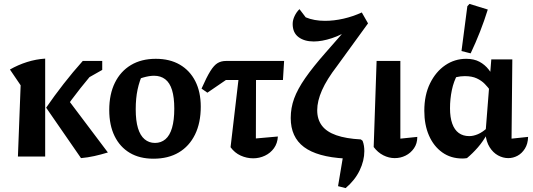

<svg xmlns="http://www.w3.org/2000/svg" viewBox="-20 -804 2739 986"><path d="M396 8 217 -251Q259 -312 306.5 -373Q354 -434 405 -491H491V-468Q440 -410 393.5 -351.5Q347 -293 302 -228L305 -325L534 -21Q498 -10 464 -2.5Q430 5 396 8ZM72 0 86 -366 31 -447Q73 -471 119 -485.5Q165 -500 212 -503V0ZM392 -381 444 -491H505V-445Z M768 11Q697 11 646.5 -19Q596 -49 568.5 -105Q541 -161 541 -239Q541 -320 570 -379Q599 -438 652.5 -470Q706 -502 780 -502Q852 -502 903.5 -472Q955 -442 983 -387Q1011 -332 1011 -256Q1011 -173 981.5 -113Q952 -53 898 -21Q844 11 768 11ZM776 -70Q807 -70 829.5 -89Q852 -108 863.5 -147.5Q875 -187 875 -246Q875 -304 863.5 -341.5Q852 -379 828.5 -397Q805 -415 771 -415Q747 -415 715.5 -406Q684 -397 637 -379L716 -432Q696 -389 686.5 -344Q677 -299 677 -243Q677 -184 688.5 -146Q700 -108 722.5 -89Q745 -70 776 -70Z M1045 -328 1015 -349Q1041 -408 1060 -438.5Q1079 -469 1097.5 -480Q1116 -491 1141 -491H1439L1433 -393H1140ZM1216 -491H1295L1294 -93L1407 -103Q1405 -68 1387 -43Q1369 -18 1340.5 -4.5Q1312 9 1280 9Q1247 9 1216 -5Q1185 -19 1164 -48Z M1716 152 1745 -21 1751 10Q1609 2 1541 -49Q1473 -100 1473 -198Q1473 -250 1490.5 -298Q1508 -346 1547.5 -403Q1587 -460 1654 -536L1768 -666L1789 -660Q1736 -625 1684.5 -608Q1633 -591 1591 -591Q1543 -591 1513 -613.5Q1483 -636 1483 -681Q1483 -701 1493 -722Q1503 -743 1518 -757L1550 -715Q1593 -697 1649 -697Q1695 -697 1743.5 -708Q1792 -719 1838 -740L1870 -684L1711 -465Q1658 -396 1633.5 -340.5Q1609 -285 1609 -238Q1609 -191 1633 -159Q1657 -127 1707 -109.5Q1757 -92 1833 -88L1842 -81Q1847 -68 1849 -55Q1851 -42 1851 -28Q1851 21 1827 71Q1803 121 1755 162Z M1899 -49 1914 -491H2036V-92L2123 -101Q2123 -67 2106 -42.5Q2089 -18 2063 -5Q2037 8 2007 8Q1977 8 1948.5 -6.5Q1920 -21 1899 -49Z M2378 8Q2372 9 2366 9.5Q2360 10 2355 10Q2295 10 2251 -21.5Q2207 -53 2183 -108Q2159 -163 2159 -235Q2159 -316 2188.5 -376Q2218 -436 2266.5 -469Q2315 -502 2374 -502Q2414 -502 2442 -487Q2470 -472 2489.5 -447Q2509 -422 2522 -393L2499 -338Q2486 -356 2469.5 -373Q2453 -390 2428.5 -401.5Q2404 -413 2367 -413Q2345 -413 2324 -408Q2303 -403 2278 -391L2330 -422Q2310 -387 2300.5 -341.5Q2291 -296 2291 -248Q2291 -201 2302.5 -169Q2314 -137 2336 -121Q2358 -105 2390 -105Q2411 -105 2434.5 -115Q2458 -125 2483 -148V-118Q2461 -78 2434 -47Q2407 -16 2378 8ZM2590 8Q2563 8 2537.5 -6Q2512 -20 2494.5 -48Q2477 -76 2473 -117L2503 -499H2611L2607 -92L2692 -101Q2691 -65 2675.5 -40.5Q2660 -16 2637.5 -4Q2615 8 2590 8ZM2397 -530 2350 -542 2380 -772 2391 -784 2485 -755Q2467 -697 2445 -641Q2423 -585 2397 -530Z"/></svg>

Font: Piazzolla 24pt
Style: Bold
Weight: 700
Designer: Juan Pablo del Peral
Foundry: Huerta Tipografica
Version: Version 2.005